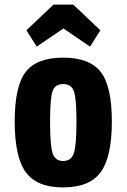

<svg xmlns="http://www.w3.org/2000/svg" viewBox="-20 -806 551 836"><path d="M44 -277Q44 -123 92 -56.5Q140 10 255 10Q370 10 418.5 -56.5Q467 -123 467 -277Q467 -431 418.5 -493Q370 -555 255 -555Q140 -555 92 -493Q44 -431 44 -277ZM198 -276Q198 -379 209 -409.5Q220 -440 255 -440Q290 -440 301.5 -409.5Q313 -379 313 -276Q313 -173 301.5 -139Q290 -105 255 -105Q220 -105 209 -139Q198 -173 198 -276ZM213 -786 95 -674 140 -603 256 -682 372 -603 417 -674 299 -786Z"/></svg>

Font: Secuela Black
Style: Regular
Weight: 900
Designer: Fernando Haro
Foundry: deFharo
Version: Version 1.704